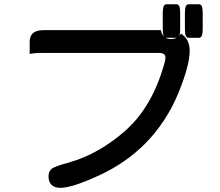

<svg xmlns="http://www.w3.org/2000/svg" viewBox="-20 -820 1040 906"><path d="M748 -754.9Q748 -772 750 -782.2Q752.4 -796.4 761.2 -799.3Q763.2 -799.8 764.6 -799.8H813.5Q818.4 -799.8 822.5 -795.9Q826.7 -792 828.4 -782Q830.1 -772 830.1 -754.9V-685.5Q830.1 -668.9 828.9 -661.9Q827.6 -654.8 826.2 -651.4Q827.6 -652.8 834.5 -661.6L841.3 -656.2Q875 -630.4 875 -580.1Q875 -510.7 821.3 -379.9Q764.2 -242.2 663.6 -141.1Q573.2 -50.8 451.2 5.9Q321.3 66.4 264.6 66.4Q237.3 66.4 223.1 52.2Q209 38.1 209 11.7Q209 -10.7 223.6 -23.4Q236.3 -34.2 305.2 -53.2Q447.8 -93.8 572.3 -204.1Q696.3 -314.5 753.4 -512.2Q760.7 -537.6 760.7 -546.9Q760.7 -557.6 755.4 -563Q748 -570.3 729.5 -570.3H184.6Q145.5 -570.3 130.4 -567.4L120.1 -565.4V-624Q120.1 -647.9 133.8 -661.6Q149.9 -677.7 184.6 -677.7H739.3L740.7 -671.4Q745.1 -655.8 754.4 -647Q751.5 -651.4 750 -657.7Q748 -668.9 748 -685.5ZM852.5 -754.9Q852.5 -772 854.5 -782.2Q856.9 -796.4 865.7 -799.3Q867.7 -799.8 869.1 -799.8H919.9Q924.8 -799.8 929 -795.9Q933.1 -792 934.8 -782Q936.5 -772 936.5 -754.9V-685.5Q936.5 -668.9 934.6 -659.2Q932.1 -645 923.3 -642.1Q921.4 -641.6 919.9 -641.6H869.1Q864.3 -642.1 860.4 -645.5Q854 -651.4 853 -670.9Q852.5 -677.2 852.5 -685.5ZM764.6 -641.6Q762.7 -641.6 760.7 -642.1Q771.5 -635.7 787.1 -635.7Q802.7 -635.7 813.5 -641.6Z"/></svg>

Font: YuPearl-SemiBold
Style: SemiBold
Weight: 600
Designer: Max Yao
Foundry: Max-Everyday
Version: Version 1.011; ttfautohint (v1.8.3)